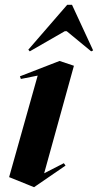

<svg xmlns="http://www.w3.org/2000/svg" viewBox="-20 -762 408 800"><path d="M122 18 132 11 253 -72 246 -82 164 -40 288 -488 228 -508 63 -444 67 -433 137 -447 18 -24ZM104 -548 250 -632H258L360 -548L368 -552L280 -742H260L98 -555Z"/></svg>

Font: Mazius Display Extra Italic
Style: Bold
Weight: 700
Italic angle: -17°
Designer: Alberto Casagrande & Collletttivo
Foundry: Collletttivo
Version: Version 2.000;Glyphs 3.2 (3217)